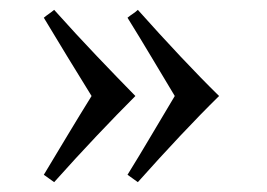

<svg xmlns="http://www.w3.org/2000/svg" viewBox="-20 -423 542 390"><path d="M69 -387C101 -334 133 -281 166 -228C133 -175 101 -121 69 -68L90 -53C148 -118 207 -180 255 -228C208 -276 148 -338 90 -403C83 -397 76 -393 69 -387ZM239 -387C272 -334 303 -281 335 -228C303 -175 272 -121 239 -68L260 -53C318 -118 376 -180 425 -228C376 -276 318 -338 260 -403C254 -397 246 -393 239 -387Z"/></svg>

Font: Sibila
Style: Regular
Weight: 400
Designer: Stefan Peev
Foundry: Context Ltd
Version: Version 1.000